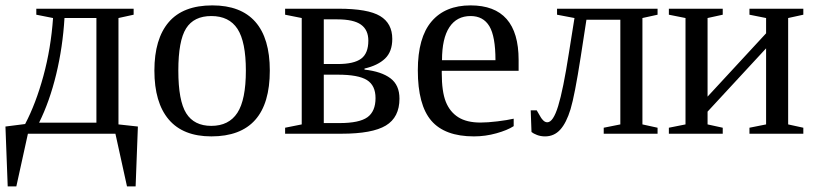

<svg xmlns="http://www.w3.org/2000/svg" viewBox="-20 -491 2993 705"><path d="M113.3 -437V-459H470.7V-437L415 -424.8V-34.2L486.3 -26.4L478 193.4H446.3L403.8 0H82.5L40 193.4H8.3L0 -26.4L72.3 -35.6Q111.8 -110.8 139.4 -212.2Q167 -313.5 174.8 -424.8ZM123.5 -40.5H334V-424.8H216.8Q210.4 -317.9 186.3 -218Q162.1 -118.2 123.5 -40.5Z M970.7 -231.9Q970.7 9.8 755.9 9.8Q652.3 9.8 599.6 -52.2Q546.9 -114.3 546.9 -231.9Q546.9 -348.1 599.6 -409.7Q652.3 -471.2 759.8 -471.2Q864.3 -471.2 917.5 -410.9Q970.7 -350.6 970.7 -231.9ZM882.8 -231.9Q882.8 -337.4 852.1 -384.8Q821.3 -432.1 755.9 -432.1Q691.9 -432.1 663.3 -386.7Q634.8 -341.3 634.8 -231.9Q634.8 -121.1 663.8 -75Q692.9 -28.8 755.9 -28.8Q820.3 -28.8 851.6 -76.7Q882.8 -124.5 882.8 -231.9Z M1026.9 0V-22L1087.9 -34.2V-424.8L1026.9 -437V-459H1223.1Q1331.1 -459 1375.7 -432.1Q1420.4 -405.3 1420.4 -348.1Q1420.4 -301.3 1393.8 -275.9Q1367.2 -250.5 1318.4 -239.3V-235.4Q1380.4 -228.5 1413.6 -203.6Q1446.8 -178.7 1446.8 -128.9Q1446.8 -60.1 1396.7 -30Q1346.7 0 1234.4 0ZM1227.1 -39.1Q1299.3 -39.1 1329.1 -60.5Q1358.9 -82 1358.9 -130.9Q1358.9 -177.2 1327.4 -197Q1295.9 -216.8 1220.7 -216.8H1168.9V-39.1ZM1168.9 -255.9H1220.7Q1279.3 -255.9 1305.9 -275.4Q1332.5 -294.9 1332.5 -341.8Q1332.5 -381.3 1305.4 -400.6Q1278.3 -419.9 1218.8 -419.9H1168.9Z M1602.1 -231V-222.2Q1602.1 -154.8 1616.9 -117.4Q1631.8 -80.1 1662.8 -60.5Q1693.8 -41 1744.1 -41Q1770.5 -41 1806.6 -45.4Q1842.8 -49.8 1866.2 -55.2V-27.8Q1842.8 -12.7 1802.5 -1.5Q1762.2 9.8 1720.2 9.8Q1613.3 9.8 1563.7 -47.9Q1514.2 -105.5 1514.2 -232.9Q1514.2 -353 1564.5 -412.1Q1614.7 -471.2 1708 -471.2Q1884.3 -471.2 1884.3 -271V-231ZM1708 -432.1Q1657.2 -432.1 1630.1 -391.1Q1603 -350.1 1603 -270H1799.3Q1799.3 -357.4 1776.9 -394.8Q1754.4 -432.1 1708 -432.1Z M1989.7 -42Q2011.2 -42 2029.5 -101.6Q2047.9 -161.1 2068.8 -295.4L2089.4 -424.8L2025.4 -437V-459H2394.5V-437L2338.9 -424.8V-34.2L2394.5 -22V0H2196.8V-22L2257.8 -34.2V-418.5H2133.3L2112.3 -282.2Q2090.3 -140.6 2075 -90.1Q2059.6 -39.6 2037.1 -14.9Q2014.6 9.8 1981.4 9.8Q1965.3 9.8 1951.9 4.6Q1938.5 -0.5 1931.6 -6.3L1928.7 -85.9H1950.7L1965.8 -60.1Q1968.8 -54.7 1975.3 -48.3Q1981.9 -42 1989.7 -42Z M2497.1 -424.8 2436 -437V-459H2633.8V-437L2578.1 -424.8V-136.2L2793 -368.7V-424.8L2731.9 -437V-459H2929.7V-437L2874 -424.8V-34.2L2929.7 -22V0H2731.9V-22L2793 -34.2V-313.5L2578.1 -81.1V-34.2L2633.8 -22V0H2436V-22L2497.1 -34.2Z"/></svg>

Font: Tinos
Style: Regular
Weight: 400
Designer: Steve Matteson
Foundry: Monotype Imaging Inc.
Version: Version 1.23